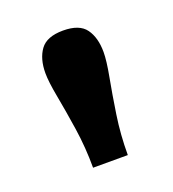

<svg xmlns="http://www.w3.org/2000/svg" viewBox="-69 -815 360 400"><g transform="rotate(-20 111.5 -615.0)"><path d="M150 -470H73Q73 -515 66.5 -558Q60 -601 53.5 -635.5Q47 -670 47 -689Q47 -720.7 61.2 -740.3Q75.5 -760 111.7 -760Q148 -760 162 -740.5Q176 -721 176 -689Q176 -670 169.5 -635.5Q163 -601 156.5 -558Q150 -515 150 -470Z"/></g></svg>

Font: Domine
Style: Regular
Weight: 400
Designer: Pablo Impallari, Rodrigo Fuenzalida, Brenda Gallo
Foundry: Pablo Impallari, Rodrigo Fuenzalida, Brenda Gallo
Version: Version 2.000;September 19, 2022;FontCreator 14.0.0.2877 64-